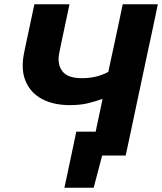

<svg xmlns="http://www.w3.org/2000/svg" viewBox="-20 -733 764 905"><path d="M283.5 152Q290.5 120 297.5 87.5Q304 55 311 23Q318 -11 325.5 -45Q332.5 -79 339.5 -112.5H431Q436 -137 441.8 -164Q447.5 -191 454 -221.5L463.5 -267Q431.5 -255.5 395.2 -246.5Q359 -237.5 308.5 -237.5Q232 -237.5 177.8 -266.5Q123.5 -295.5 100.5 -351Q87 -383 87 -423.5Q87 -452.5 94 -486Q96.5 -498 98.5 -508Q100.5 -517.5 103 -529.5Q114.5 -583 123.5 -625.2Q132.5 -667.5 142 -713H307.5Q295.5 -655.5 285.5 -609Q275.5 -562 265 -511.5L259.5 -485Q256 -468.5 256 -453.5Q256 -421.5 273 -398.5Q297.5 -364.5 366.5 -364.5Q402.5 -364.5 432.8 -372Q463 -379.5 490.5 -394L507.5 -473.5Q522.5 -542.5 534.5 -598.5Q546 -654 558.5 -713H724Q711.5 -654 700 -598.5Q688 -543 673 -473L622 -233Q607.5 -164.5 596.2 -111Q585 -57.5 572.5 0H461.5L421.5 152Z"/></svg>

Font: Heraclito
Style: Bold Italic
Weight: 700
Italic angle: -12°
Designer: Kostas Bartsokas (font) & Cristiano Sobral (main changes)
Foundry: Kostas Bartsokas (font) & Cristiano Sobral (main changes)
Version: Version 1.00;July 8, 2020;FontCreator 13.0.0.2655 64-bit